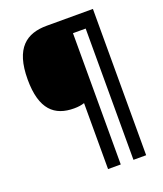

<svg xmlns="http://www.w3.org/2000/svg" viewBox="-159 -863 929 1094"><g transform="rotate(-20 305.5 -316.5)"><path d="M536 127V-760H256C133 -760 49 -700 49 -509C49 -326 125 -264 242 -264C268 -264 286 -267 305 -273V127H382V-669H459V127Z"/></g></svg>

Font: Noto Sans Display
Style: Bold
Weight: 700
Designer: Monotype Design Team
Foundry: Monotype Imaging Inc.
Version: Version 1.900